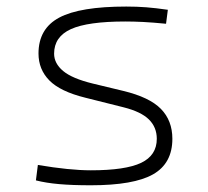

<svg xmlns="http://www.w3.org/2000/svg" viewBox="-20 -547 626 577"><path d="M252.9 9.8Q196.8 9.8 157.7 6.3Q118.7 2.9 87.9 -4.9L93.8 -51.3Q189 -35.2 252.9 -35.2Q356.9 -35.2 404.1 -57.6Q451.2 -80.1 451.2 -129.9Q451.2 -164.6 427.5 -188Q403.8 -211.4 351.1 -224.6L236.3 -253.4Q161.1 -272 128.4 -305.2Q95.7 -338.4 95.7 -386.2Q95.7 -460.9 158 -494.1Q220.2 -527.3 359.4 -527.3Q391.6 -527.3 419.7 -525.1Q447.8 -522.9 484.4 -517.6L479 -475.6Q439 -479.5 409.9 -481Q380.9 -482.4 356.4 -482.4Q243.7 -482.4 193.1 -459.5Q142.6 -436.5 142.6 -385.7Q142.6 -356.4 169.7 -333.7Q196.8 -311 258.8 -295.9L350.1 -273.9Q429.2 -254.9 463.6 -219.7Q498 -184.6 498 -129.9Q498 -56.2 440.2 -23.2Q382.3 9.8 252.9 9.8Z"/></svg>

Font: Cascadia Mono ExtraLight
Style: Regular
Weight: 200
Monospace: yes
Designer: Aaron Bell
Foundry: Saja Typeworks
Version: Version 2404.023; ttfautohint (v1.8.4)